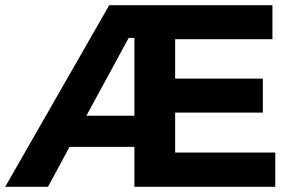

<svg xmlns="http://www.w3.org/2000/svg" viewBox="-23 -720 1128 740"><path d="M652 -132H1038V0H495V-154H245L162 0H-3L398 -700H1027V-569H652V-417H990V-286H652ZM310 -274H495V-574H473Z"/></svg>

Font: Gontserrat SemiBold
Style: Regular
Weight: 600
Designer: Julieta Ulanovsky
Foundry: Julieta Ulanovsky
Version: Version 6.001